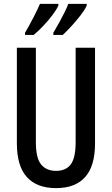

<svg xmlns="http://www.w3.org/2000/svg" viewBox="-20 -960 577 990"><path d="M470 -221Q470 -104 419 -47Q368 10 269 10Q170 10 118.5 -47Q67 -104 67 -221V-714H165V-226Q165 -145 192 -112Q219 -79 269 -79Q320 -79 345 -112.5Q370 -146 370 -227V-714H470ZM427 -931Q417 -909 395 -880.5Q373 -852 348 -825Q323 -798 304 -780H255V-791Q270 -816 286 -845Q302 -874 314.5 -899.5Q327 -925 332 -940H427ZM281 -931Q270 -908 249.5 -881Q229 -854 204 -827.5Q179 -801 154 -780H109V-791Q132 -830 154 -873Q176 -916 186 -940H281Z"/></svg>

Font: Noto Sans Sinhala ExtraCondensed Medium
Style: Regular
Weight: 500
Width: 2
Designer: Jelle Bosma - Monotype Design Team
Foundry: Monotype Imaging Inc.
Version: Version 2.006; ttfautohint (v1.8.4.7-5d5b)